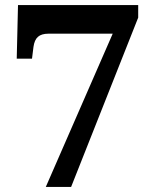

<svg xmlns="http://www.w3.org/2000/svg" viewBox="-20 -734 605 754"><path d="M422.6 -601.7H170Q143 -601.7 129.1 -589.5Q115.2 -577.4 111.4 -549.5L105.7 -503.6H45.7L50.7 -714.2H522.7V-664.9L259.3 0H159.9Z"/></svg>

Font: Noto Serif Sinhala
Style: Regular
Weight: 400
Designer: Jelle Bosma - Monotype Design Team
Foundry: Monotype Imaging Inc.
Version: Version 2.006